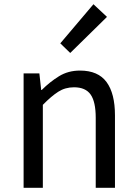

<svg xmlns="http://www.w3.org/2000/svg" viewBox="-20 -892 650 912"><path d="M92.1 0V-543.4H167L175.7 -464.5H178.1Q216.8 -503.1 260.3 -529.9Q303.9 -556.8 360.1 -556.8Q445.8 -556.8 486 -502.4Q526.1 -448 526.1 -344.1V0H434.7V-332.4Q434.7 -408.5 410.5 -442.9Q386.3 -477.4 331.5 -477.4Q289.9 -477.4 257 -456.4Q224.2 -435.5 183.5 -394V0ZM313.6 -640.4 266.4 -686.1 423.9 -871.9 488.2 -811.8Z"/></svg>

Font: Noto Sans JP
Style: Regular
Weight: 100
Designer: Ryoko NISHIZUKA 西塚涼子 (kana, bopomofo & ideographs); Paul D. Hunt (Latin, Greek & Cyrillic); Sandoll Communications 산돌커뮤니
Foundry: Adobe
Version: Version 2.004;hotconv 1.0.118;makeotfexe 2.5.65603